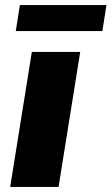

<svg xmlns="http://www.w3.org/2000/svg" viewBox="-20 -734 438 754"><path d="M382 -612H42L58 -714H398ZM210 0H20L105 -530H295Z"/></svg>

Font: Be Vietnam Black
Style: Italic
Weight: 900
Italic angle: -9°
Designer: Lam Bao; Tony Le; Vietanh Nguyen
Foundry: Yellow Type Foundry
Version: Version 5.000